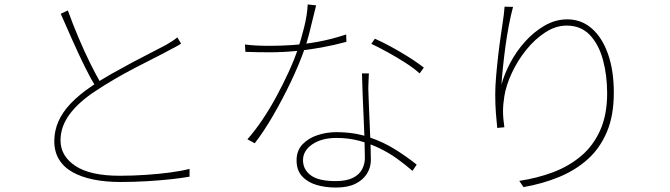

<svg xmlns="http://www.w3.org/2000/svg" viewBox="-20 -806 3010 863"><path d="M794 -610Q784 -603 770.5 -596Q757 -589 740 -580Q713 -565 673 -545Q633 -525 587 -501Q541 -477 495.5 -450.5Q450 -424 411 -398Q334 -348 293 -292.5Q252 -237 252 -175Q252 -105 318.5 -60.5Q385 -16 518 -16Q576 -16 635.5 -20Q695 -24 747 -31Q799 -38 832 -47V-12Q800 -6 749.5 -0.5Q699 5 640 8.5Q581 12 521 12Q455 12 400.5 1Q346 -10 306.5 -32Q267 -54 245.5 -89Q224 -124 224 -172Q224 -217 242 -259Q260 -301 298 -341Q336 -381 394 -420Q435 -448 482 -474.5Q529 -501 575 -525.5Q621 -550 660.5 -570Q700 -590 726 -604Q741 -613 753 -620.5Q765 -628 777 -638ZM285 -759Q307 -698 333 -636.5Q359 -575 385.5 -521.5Q412 -468 435 -429L412 -413Q389 -450 362 -504.5Q335 -559 307 -622Q279 -685 253 -744Z M1081 -606Q1104 -603 1130 -601.5Q1156 -600 1193 -600Q1240 -600 1293.5 -603.5Q1347 -607 1408 -618Q1469 -629 1536 -651L1537 -618Q1482 -603 1424.5 -592.5Q1367 -582 1308.5 -576.5Q1250 -571 1192 -571Q1167 -571 1137 -571.5Q1107 -572 1083 -573ZM1401 -782Q1395 -760 1387 -725.5Q1379 -691 1369.5 -654.5Q1360 -618 1350 -589Q1325 -517 1287.5 -438.5Q1250 -360 1208 -287.5Q1166 -215 1125 -162L1092 -180Q1125 -217 1158.5 -266.5Q1192 -316 1222 -371.5Q1252 -427 1277.5 -482.5Q1303 -538 1319 -586Q1333 -627 1347 -683Q1361 -739 1363 -786ZM1638 -476Q1637 -446 1636 -428Q1635 -410 1636 -389Q1637 -362 1638.5 -323Q1640 -284 1642 -240.5Q1644 -197 1645.5 -156.5Q1647 -116 1647 -87Q1647 -54 1629.5 -25.5Q1612 3 1577.5 20Q1543 37 1490 37Q1442 37 1402 25Q1362 13 1337.5 -14Q1313 -41 1313 -85Q1313 -129 1339.5 -157Q1366 -185 1407 -198.5Q1448 -212 1491 -212Q1572 -212 1638.5 -189.5Q1705 -167 1758.5 -133Q1812 -99 1853 -66L1834 -38Q1803 -65 1766.5 -91.5Q1730 -118 1687 -139Q1644 -160 1595.5 -173Q1547 -186 1493 -186Q1426 -186 1384 -157.5Q1342 -129 1342 -86Q1342 -44 1377 -18Q1412 8 1488 8Q1537 8 1566 -6.5Q1595 -21 1607.5 -45Q1620 -69 1620 -95Q1620 -130 1618.5 -177Q1617 -224 1614.5 -276.5Q1612 -329 1610 -381Q1608 -433 1607 -476ZM1866 -476Q1841 -499 1802 -524Q1763 -549 1722 -571.5Q1681 -594 1649 -609L1665 -632Q1692 -620 1723.5 -603.5Q1755 -587 1786 -568.5Q1817 -550 1843 -532.5Q1869 -515 1885 -502Z M2286 -775Q2276 -738 2267 -691Q2258 -644 2251.5 -595Q2245 -546 2240.5 -502Q2236 -458 2234 -426Q2247 -474 2274.5 -525.5Q2302 -577 2341.5 -620.5Q2381 -664 2429 -691.5Q2477 -719 2530 -719Q2593 -719 2640 -678Q2687 -637 2713 -563Q2739 -489 2739 -389Q2739 -287 2708 -213.5Q2677 -140 2622 -90.5Q2567 -41 2493 -10.5Q2419 20 2333 35L2314 7Q2394 -5 2465 -31.5Q2536 -58 2591 -104Q2646 -150 2677.5 -220Q2709 -290 2709 -387Q2709 -468 2690 -537.5Q2671 -607 2631 -649Q2591 -691 2527 -691Q2478 -691 2431 -660.5Q2384 -630 2345 -581.5Q2306 -533 2280.5 -478Q2255 -423 2247 -374Q2241 -337 2241 -306Q2241 -275 2247 -234L2215 -231Q2212 -259 2209 -297Q2206 -335 2206 -382Q2206 -418 2210 -464.5Q2214 -511 2219.5 -558.5Q2225 -606 2231 -646Q2237 -686 2240 -708Q2243 -725 2244.5 -740Q2246 -755 2248 -776Z"/></svg>

Font: Noto Sans HK Thin
Style: Regular
Weight: 100
Designer: Ryoko NISHIZUKA 西塚涼子 (kana, bopomofo & ideographs); Paul D. Hunt (Latin, Greek & Cyrillic); Sandoll Communications 산돌커뮤니
Foundry: Adobe
Version: Version 2.004-H2;hotconv 1.0.118;makeotfexe 2.5.65603